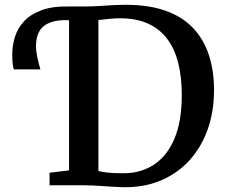

<svg xmlns="http://www.w3.org/2000/svg" viewBox="-20 -770 940 798"><path d="M489.5 8Q471 7.5 450.2 6.2Q429.5 5 408.5 3.5Q387.5 2 367.2 1Q347 0 328.5 0H186V-52L267 -62V-743H327.5Q358.5 -743 387.2 -744.8Q416 -746.5 444.2 -748.2Q472.5 -750 503.5 -750Q598.5 -750 667.8 -725.5Q737 -701 781.5 -654.5Q826 -608 847.8 -542.5Q869.5 -477 869.5 -395.5Q869.5 -305 842.5 -230.2Q815.5 -155.5 765.5 -101.5Q715.5 -47.5 645.8 -18.8Q576 10 489.5 8ZM498 -50Q568 -51 621.8 -87Q675.5 -123 705.5 -194.8Q735.5 -266.5 735.5 -375Q735.5 -451 720.2 -510.2Q705 -569.5 673.5 -610.2Q642 -651 593.8 -672.5Q545.5 -694 479.5 -694Q459.5 -694 443 -692.5Q426.5 -691 412.8 -689.2Q399 -687.5 389 -687V-59Q407 -55 424.8 -53Q442.5 -51 460.8 -50.5Q479 -50 498 -50ZM37.5 -481.5Q34 -491 32.5 -506.8Q31 -522.5 31 -545.5Q31 -582.5 42.8 -618.8Q54.5 -655 81.8 -683.5Q109 -712 155.2 -728.5Q201.5 -745 270.5 -743L278 -714.5L270.5 -686Q221 -688.5 189.8 -677Q158.5 -665.5 144 -640.8Q129.5 -616 129.5 -578Q129.5 -559 134.5 -534.8Q139.5 -510.5 148 -481.5Z"/></svg>

Font: Merriweather 24pt SemiBold
Style: Regular
Weight: 600
Designer: Eben Sorkin
Foundry: Eben Sorkin
Version: Version 2.100